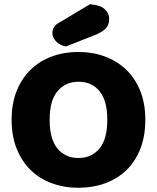

<svg xmlns="http://www.w3.org/2000/svg" viewBox="-20 -871 743 909"><path d="M35 -304Q35 -382 59.5 -442Q84 -502 126.5 -542.5Q169 -583 226.5 -604Q284 -625 351 -625Q418 -625 475.5 -604Q533 -583 576 -542.5Q619 -502 643.5 -442Q668 -382 668 -304Q668 -226 644 -165.5Q620 -105 577.5 -64.5Q535 -24 477 -3Q419 18 351 18Q283 18 225 -3.5Q167 -25 125 -66Q83 -107 59 -167Q35 -227 35 -304ZM215 -304Q215 -213 252 -168Q289 -123 351 -123Q414 -123 451 -168Q488 -213 488 -304Q488 -394 451.5 -439Q415 -484 352 -484Q290 -484 252.5 -439.5Q215 -395 215 -304ZM406 -851Q455 -847 476 -827.5Q497 -808 497 -782Q497 -753 480.5 -736Q464 -719 429 -705L292 -651Q263 -657 245.5 -675Q228 -693 228 -715Q228 -729 235.5 -742Q243 -755 259 -763Z"/></svg>

Font: Baloo Tamma
Style: Regular
Weight: 400
Designer: Divya Kowshik and Ek Type
Foundry: Ek Type
Version: Version 1.443;PS 1.000;hotconv 16.6.51;makeotf.lib2.5.65220;